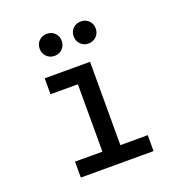

<svg xmlns="http://www.w3.org/2000/svg" viewBox="-128 -820 873 929"><g transform="rotate(-20 308.0 -355.0)"><path d="M272 -10V-511H364.5V-10ZM131 0V-82H505.5V0ZM131 -429V-511H327V-429ZM213.5 -596.5Q189.5 -596.5 173.2 -613Q157 -629.5 157 -653.5Q157 -678 173.2 -694Q189.5 -710 213.5 -710Q238 -710 254.2 -694Q270.5 -678 270.5 -653.5Q270.5 -629.5 254.2 -613Q238 -596.5 213.5 -596.5ZM388.5 -596.5Q364.5 -596.5 348.2 -613Q332 -629.5 332 -653.5Q332 -678 348.2 -694Q364.5 -710 388.5 -710Q413 -710 429.2 -694Q445.5 -678 445.5 -653.5Q445.5 -629.5 429.2 -613Q413 -596.5 388.5 -596.5Z"/></g></svg>

Font: Overpass Mono Medium
Style: Regular
Weight: 500
Monospace: yes
Designer: Delve Withrington, Dave Bailey
Foundry: Delve Fonts LLC
Version: Version 4.000